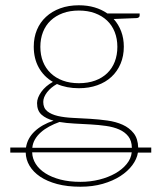

<svg xmlns="http://www.w3.org/2000/svg" viewBox="-20 -521 594 728"><path d="M102 56.5Q102.5 80 115.5 100.5Q128.5 121 152 136Q175.5 151 209 159.8Q242.5 168.5 285 168.5Q322.5 168.5 356.5 160Q390.5 151.5 417 136.5Q443.5 121.5 460.2 101Q477 80.5 479.5 56.5ZM480 39.5Q479.5 12.5 466.5 -4Q453.5 -20.5 432 -30Q410.5 -39.5 382.2 -43.5Q354 -47.5 323.5 -49.2Q293 -51 262.5 -52.5Q232 -54 205.5 -58.5Q184.5 -51 166.5 -41.2Q148.5 -31.5 134.8 -19.2Q121 -7 112.5 7.8Q104 22.5 102.5 39.5ZM133 -343.5Q133 -312.5 143 -287.2Q153 -262 172 -243.8Q191 -225.5 218 -215.5Q245 -205.5 279 -205.5Q313.5 -205.5 340.8 -215.5Q368 -225.5 386.8 -243.8Q405.5 -262 415.2 -287.2Q425 -312.5 425 -343.5Q425 -374 415 -399.5Q405 -425 386 -443Q367 -461 340 -471Q313 -481 279 -481Q245 -481 218 -471Q191 -461 172 -443Q153 -425 143 -399.5Q133 -374 133 -343.5ZM553.5 57.5H503Q499 82 481.8 105.2Q464.5 128.5 436.2 146.8Q408 165 369.8 176Q331.5 187 285 187Q235 187 196.8 176.8Q158.5 166.5 132.2 148.8Q106 131 92 107.5Q78 84 77.5 57.5H19V38.5H78.5Q84 3 111.5 -23Q139 -49 183 -63.5Q154.5 -71 137.5 -86.2Q120.5 -101.5 120.5 -130Q120.5 -150 136.5 -172.5Q152.5 -195 180.5 -210.5Q146 -230.5 127 -264.8Q108 -299 108 -344Q108 -379 120 -407.8Q132 -436.5 154.5 -457.2Q177 -478 208.5 -489.5Q240 -501 279 -501Q311.5 -501 338.5 -493Q365.5 -485 387 -470H509.5V-462Q509.5 -458 506.5 -455.5Q503.5 -453 499 -452.5L411 -449Q429.5 -428.5 439.5 -402Q449.5 -375.5 449.5 -344Q449.5 -308.5 437.2 -279.5Q425 -250.5 402.8 -229.8Q380.5 -209 349 -197.8Q317.5 -186.5 279 -186.5Q232.5 -186.5 196 -202.5Q172.5 -189.5 158.2 -170.8Q144 -152 144 -134.5Q144 -111.5 159.2 -99.2Q174.5 -87 199.5 -81.2Q224.5 -75.5 256.5 -74Q288.5 -72.5 321.8 -70.5Q355 -68.5 387.2 -64Q419.5 -59.5 445 -48Q470.5 -36.5 486.8 -16Q503 4.5 504 38.5H553.5Z"/></svg>

Font: Lato ExtraLight
Style: Regular
Weight: 275
Designer: Lukasz Dziedzic with Adam Twardoch and Botio Nikoltchev
Foundry: tyPoland Lukasz Dziedzic
Version: Version 2.015; 2015-08-06; http://www.latofonts.com/